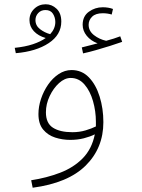

<svg xmlns="http://www.w3.org/2000/svg" viewBox="-20 -649 663 899"><path d="M133 230 126 195Q198 184 261 160Q324 136 367 92.5Q410 49 424 -20Q402 -9 372.5 -1.5Q343 6 309 6Q272 6 238 -5Q204 -16 182 -42.5Q160 -69 160 -115Q160 -150 172 -186Q184 -222 205 -252.5Q226 -283 254.5 -302Q283 -321 315 -321Q363 -321 396 -287Q429 -253 446.5 -197Q464 -141 464 -77Q464 44 381.5 126Q299 208 133 230ZM195 -123Q195 -72 228 -51Q261 -30 319 -30Q352 -30 380.5 -38.5Q409 -47 429 -57Q429 -68 429 -79Q429 -128 415.5 -175.5Q402 -223 375.5 -253.5Q349 -284 311 -284Q283 -284 256.5 -260Q230 -236 212.5 -199Q195 -162 195 -123ZM369 -399 363 -427Q386 -433 402.5 -437Q419 -441 437 -446Q405 -458 386 -481.5Q367 -505 367 -533Q367 -573 396 -594Q425 -615 461 -615Q488 -615 509 -607L503 -581Q483 -587 461 -587Q428 -587 411.5 -571Q395 -555 395 -533Q395 -504 420 -484.5Q445 -465 477 -458Q515 -468 543 -479L552 -453Q527 -444 495 -434Q463 -424 430 -414.5Q397 -405 369 -399ZM54 -400 49 -425Q98 -430 134 -442Q170 -454 194 -471Q159 -481 138.5 -503Q118 -525 118 -555Q118 -586 140 -607.5Q162 -629 194 -629Q223 -629 245 -608Q267 -587 267 -548Q267 -486 208 -447Q149 -408 54 -400ZM146 -555Q146 -529 167.5 -512.5Q189 -496 215 -489Q239 -515 239 -546Q239 -567 228 -584.5Q217 -602 193 -602Q172 -602 159 -588Q146 -574 146 -555Z"/></svg>

Font: Noto Sans Arabic UI XLt
Style: Regular
Weight: 200
Designer: Monotype Design Team, Nadine Chahine and Nizar Qandah
Foundry: Monotype Imaging Inc.
Version: Version 2.010; ttfautohint (v1.8.4.7-5d5b)